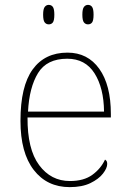

<svg xmlns="http://www.w3.org/2000/svg" viewBox="-20 -758 529 788"><path d="M266 10Q173 10 118.5 -60.5Q64 -131 64 -262Q64 -404 114 -473Q164 -542 257 -542Q340 -542 387.5 -475.5Q435 -409 435 -290V-276H93Q92 -146 140.5 -80.5Q189 -15 267 -15Q324 -15 359 -40.5Q394 -66 411 -103Q416 -100 418 -96Q420 -92 420 -85Q420 -68 402.5 -45.5Q385 -23 351 -6.5Q317 10 266 10ZM407 -300Q406 -397 368 -457Q330 -517 256 -517Q172 -517 136 -458Q100 -399 95 -300ZM341 -658Q331 -658 324.5 -666Q318 -674 318 -698Q318 -721 324.5 -729.5Q331 -738 341 -738Q352 -738 358 -729.5Q364 -721 364 -698Q364 -674 358 -666Q352 -658 341 -658ZM180 -658Q170 -658 163.5 -666Q157 -674 157 -698Q157 -721 163.5 -729.5Q170 -738 180 -738Q191 -738 197 -729.5Q203 -721 203 -698Q203 -674 197 -666Q191 -658 180 -658Z"/></svg>

Font: Noto Serif Armenian Thin
Style: Regular
Weight: 250
Version: Version 2.007